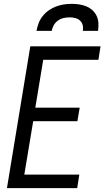

<svg xmlns="http://www.w3.org/2000/svg" viewBox="-20 -975 541 995"><path d="M16 0 137 -735H501L490 -665H204L163 -417H393L381 -347H152L106 -70H391L380 0ZM169 -815Q173 -836 180.5 -855.5Q188 -875 201.5 -892Q215 -909 233 -921.5Q251 -934 271 -941.5Q291 -949 311 -952Q331 -955 352 -955Q372 -955 391.5 -952Q411 -949 428.5 -941.5Q446 -934 459.5 -921.5Q473 -909 481 -892Q489 -875 490 -855Q491 -835 488 -815H409Q412 -830 408.5 -844.5Q405 -859 394.5 -868.5Q384 -878 369.5 -881.5Q355 -885 340 -885Q325 -885 309.5 -881.5Q294 -878 280.5 -868.5Q267 -859 259 -845Q251 -831 248 -815Z"/></svg>

Font: Iosevka Curly Oblique
Style: Regular
Weight: 400
Italic angle: -9°
Monospace: yes
Designer: Belleve Invis
Foundry: Belleve Invis
Version: Version 11.1.0; ttfautohint (v1.8.3)